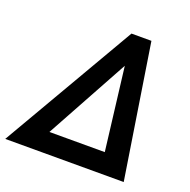

<svg xmlns="http://www.w3.org/2000/svg" viewBox="-177 -811 924 932"><g transform="rotate(20 285.0 -345.0)"><path d="M-54 0 347 -690H450L558 0ZM136 -105H422L370 -532Z"/></g></svg>

Font: Radio Canada Medium
Style: Italic
Weight: 500
Italic angle: -12°
Designer: Charles Daoud, Etienne Aubert Bonn, Alexandre Saumier Demers, Jacques Le Bailly
Foundry: Radio-Canada
Version: Version 2.104; ttfautohint (v1.8.4.7-5d5b);gftools[0.9.28.de